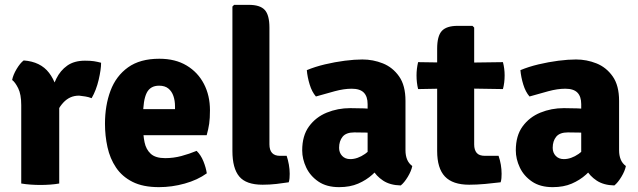

<svg xmlns="http://www.w3.org/2000/svg" viewBox="-20 -756 2628 791"><path d="M396.5 -497.5Q396.5 -470 386.5 -427.2Q376.5 -384.5 357.5 -351.5Q344.5 -356.5 331.8 -358.5Q319 -360.5 306 -362Q286 -362 270 -354.8Q254 -347.5 241 -333.5Q228 -319.5 216.5 -299Q205 -278.5 194.5 -252L177 -275.5Q179.5 -317 187.5 -357.8Q195.5 -398.5 212 -432Q228.5 -465.5 257.2 -485.8Q286 -506 330 -506Q353 -506 367.2 -503.8Q381.5 -501.5 396.5 -497.5ZM30 -426.5Q34 -447.5 48.5 -471.8Q63 -496 77.5 -507Q147 -502 182.2 -455.8Q217.5 -409.5 224 -334.5V0Q207.5 3 187 4.5Q166.5 6 146 6Q126.5 6 105.8 4.5Q85 3 67.5 0V-323Q67.5 -367.5 54.8 -392.8Q42 -418 30 -426.5Z M512.5 -199V-306.5H701V-318Q701 -341 694.5 -360.2Q688 -379.5 673.8 -391.2Q659.5 -403 635.5 -403Q599 -403 584.2 -373Q569.5 -343 569.5 -280.5V-233.5Q569.5 -199.5 575.5 -170Q581.5 -140.5 601 -122.5Q620.5 -104.5 660.5 -104.5Q694.5 -104.5 727.2 -113.2Q760 -122 790 -134.5Q807.5 -117.5 818 -91.5Q828.5 -65.5 832 -42Q794 -14.5 741.2 0.2Q688.5 15 635 15Q569 15 526 -6.8Q483 -28.5 458 -65.8Q433 -103 422.8 -149.8Q412.5 -196.5 412.5 -246Q412.5 -321.5 435.2 -382.2Q458 -443 507.5 -478.5Q557 -514 636.5 -514Q702.5 -514 749 -486Q795.5 -458 820.2 -410.2Q845 -362.5 845 -302Q845 -268.5 841.8 -246.2Q838.5 -224 831.5 -199Z M1161 -114Q1166.5 -97.5 1170 -78.2Q1173.5 -59 1173.5 -40Q1173.5 -31.5 1172.8 -22Q1172 -12.5 1169.5 -5Q1147 -1.5 1119 1.8Q1091 5 1062 5Q994 5 965.8 -28.8Q937.5 -62.5 937.5 -134V-729L944.5 -736H1005.5Q1051.5 -736 1070.8 -715Q1090 -694 1090 -642V-161.5Q1090 -114 1133.5 -114Z M1225 -136.5Q1225 -197 1253 -235.2Q1281 -273.5 1326.2 -292Q1371.5 -310.5 1423 -310.5Q1445.5 -310.5 1479.8 -309.5Q1514 -308.5 1541.5 -303V-204Q1520 -209 1489.8 -209.8Q1459.5 -210.5 1439.5 -210.5Q1406 -210.5 1391.5 -192.8Q1377 -175 1377 -147Q1377 -127 1389.5 -113.8Q1402 -100.5 1423 -100.5Q1453 -100.5 1484 -122Q1515 -143.5 1536.5 -181L1558.5 -82Q1539 -59 1514 -36.5Q1489 -14 1455.5 0.5Q1422 15 1377 15Q1325.5 15 1291.8 -8Q1258 -31 1241.5 -66Q1225 -101 1225 -136.5ZM1678.5 -72Q1674.5 -51.5 1660 -27.5Q1645.5 -3.5 1631 8Q1587 7 1558.2 -12Q1529.5 -31 1514.2 -58.8Q1499 -86.5 1494.5 -113V-327Q1494.5 -358.5 1478.8 -374.5Q1463 -390.5 1429 -390.5Q1397 -390.5 1359 -380.2Q1321 -370 1281.5 -358.5Q1265 -377.5 1255.8 -407.8Q1246.5 -438 1244 -467Q1277.5 -481 1318.5 -490.8Q1359.5 -500.5 1400.2 -505.8Q1441 -511 1473 -511Q1517 -511 1557.5 -494.8Q1598 -478.5 1624.2 -441.2Q1650.5 -404 1650.5 -340.5V-137Q1650.5 -115.5 1657.2 -99Q1664 -82.5 1678.5 -72Z M1781 -555.5Q1781 -607.5 1800.2 -628.5Q1819.5 -649.5 1865.5 -649.5H1926.5L1933.5 -642.5V-161Q1933.5 -138.5 1943.8 -126.2Q1954 -114 1978 -114H2034Q2046.5 -77.5 2046.5 -40Q2046.5 -31.5 2045.8 -22Q2045 -12.5 2042.5 -5Q2015 -1.5 1979 1.8Q1943 5 1913 5Q1845 5 1813 -28.8Q1781 -62.5 1781 -134ZM2052 -500Q2059 -473.5 2059 -445.5Q2059 -415 2052 -389L1865.5 -392L1702.5 -389Q1696 -415.5 1696 -445.5Q1696 -472.5 1702.5 -500L1870 -497.5Z M2105 -136.5Q2105 -197 2133 -235.2Q2161 -273.5 2206.2 -292Q2251.5 -310.5 2303 -310.5Q2325.5 -310.5 2359.8 -309.5Q2394 -308.5 2421.5 -303V-204Q2400 -209 2369.8 -209.8Q2339.5 -210.5 2319.5 -210.5Q2286 -210.5 2271.5 -192.8Q2257 -175 2257 -147Q2257 -127 2269.5 -113.8Q2282 -100.5 2303 -100.5Q2333 -100.5 2364 -122Q2395 -143.5 2416.5 -181L2438.5 -82Q2419 -59 2394 -36.5Q2369 -14 2335.5 0.5Q2302 15 2257 15Q2205.5 15 2171.8 -8Q2138 -31 2121.5 -66Q2105 -101 2105 -136.5ZM2558.5 -72Q2554.5 -51.5 2540 -27.5Q2525.5 -3.5 2511 8Q2467 7 2438.2 -12Q2409.5 -31 2394.2 -58.8Q2379 -86.5 2374.5 -113V-327Q2374.5 -358.5 2358.8 -374.5Q2343 -390.5 2309 -390.5Q2277 -390.5 2239 -380.2Q2201 -370 2161.5 -358.5Q2145 -377.5 2135.8 -407.8Q2126.5 -438 2124 -467Q2157.5 -481 2198.5 -490.8Q2239.5 -500.5 2280.2 -505.8Q2321 -511 2353 -511Q2397 -511 2437.5 -494.8Q2478 -478.5 2504.2 -441.2Q2530.5 -404 2530.5 -340.5V-137Q2530.5 -115.5 2537.2 -99Q2544 -82.5 2558.5 -72Z"/></svg>

Font: Signika
Style: Bold
Weight: 700
Designer: Anna Giedry
Foundry: Anna Giedry
Version: Version 2.001